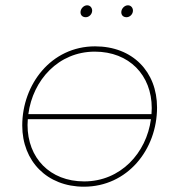

<svg xmlns="http://www.w3.org/2000/svg" viewBox="-20 -700 677 725"><path d="M297 5C461 5 573 -135 573 -294C573 -429 481 -525 339 -525C173 -525 64 -381 64 -226C64 -91 158 5 297 5ZM298 -15C168 -15 84 -104 84 -228L85 -250H550C533 -122 435 -15 298 -15ZM304 -635C316 -635 328 -646 328 -660C328 -670 321 -680 309 -680C296 -680 284 -667 284 -654C284 -643 291 -635 304 -635ZM458 -635C470 -635 482 -646 482 -660C482 -670 475 -680 463 -680C450 -680 438 -667 438 -654C438 -643 445 -635 458 -635ZM87 -269C104 -398 201 -505 338 -505C468 -505 553 -416 553 -292L552 -269Z"/></svg>

Font: Fixel Display 20240404 Thin
Style: Italic
Weight: 100
Italic angle: -10°
Designer: AlfaBravo + MacPaw
Foundry: Kyrylo Tkachov, Marchela Mozhyna, Serhii Makarenko, Maria Weinstein, Zakhar Kryvoshyya
Version: Version 1.211;Glyphs 3.2 (3225)